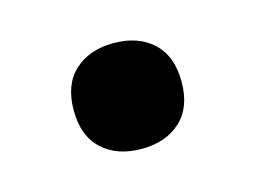

<svg xmlns="http://www.w3.org/2000/svg" viewBox="-40 -205 358 270"><g transform="rotate(-15 139.5 -70.0)"><path d="M139.5 -147Q175 -147 196.5 -127.2Q218 -107.5 218 -70Q218 -32.5 196.5 -12.8Q175 7 139.5 7Q104 7 82.5 -12.8Q61 -32.5 61 -70Q61 -107.5 82.5 -127.2Q104 -147 139.5 -147Z"/></g></svg>

Font: Newsreader 6pt
Style: Regular
Weight: 400
Designer: Hugues Gentile
Foundry: Production Type
Version: Version 1.003; ttfautohint (v1.8.3)